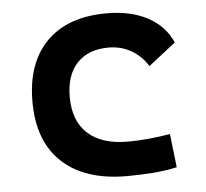

<svg xmlns="http://www.w3.org/2000/svg" viewBox="-44 -573 674 629"><g transform="rotate(-5 293.0 -258.5)"><path d="M349.1 9.8Q211.4 9.8 136.5 -59.8Q61.5 -129.4 61.5 -259.8Q61.5 -386.7 130.9 -457Q200.2 -527.3 329.1 -527.3Q407.7 -527.3 463.4 -497.6Q519 -467.8 543 -412.6L453.6 -342.8Q432.1 -377.4 398.7 -396.2Q365.2 -415 325.2 -415Q258.8 -415 221.7 -376Q184.6 -336.9 184.6 -264.6Q184.6 -185.5 230.5 -144Q276.4 -102.5 360.8 -102.5Q396.5 -102.5 431.9 -106Q467.3 -109.4 501 -115.2L513.7 -4.9Q473.6 3.9 431.6 6.8Q389.6 9.8 349.1 9.8Z"/></g></svg>

Font: CaskaydiaCove NF SemiBold
Style: Regular
Weight: 600
Designer: Aaron Bell
Foundry: Saja Typeworks
Version: Version 2111.001; VTT 6.35;Nerd Fonts 3.2.1